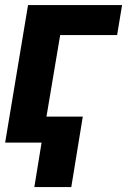

<svg xmlns="http://www.w3.org/2000/svg" viewBox="-22 -566 504 762"><path d="M462.5 -545.9 442.8 -426.8H216.8L145.1 0H-1.6L89.3 -545.9ZM306.6 -103.3 260.9 176.4H114.3L159.8 -103.3Z"/></svg>

Font: Inter Tight
Style: Italic
Weight: 400
Italic angle: -9.39999°
Designer: Rasmus Andersson
Foundry: rsms
Version: Version 3.002